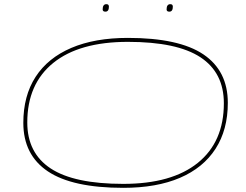

<svg xmlns="http://www.w3.org/2000/svg" viewBox="-20 -892 1182 922"><path d="M572 10Q328 10 210 -69Q92 -148 92 -302Q92 -432 151 -523Q210 -614 322.5 -662Q435 -710 594 -710Q839 -710 956.5 -631Q1074 -552 1074 -398Q1074 -269 1015 -177.5Q956 -86 844 -38Q732 10 572 10ZM572 -9Q805 -9 930 -110Q1055 -211 1055 -396Q1055 -543 942.5 -617Q830 -691 594 -691Q361 -691 236 -590Q111 -489 111 -304Q111 -157 223.5 -83Q336 -9 572 -9ZM793 -836Q780 -836 780 -847Q780 -872 798 -872Q810 -872 810 -860Q810 -836 793 -836ZM486 -836Q473 -836 473 -847Q473 -872 491 -872Q503 -872 503 -860Q503 -836 486 -836Z"/></svg>

Font: Georama Extra Expanded Thin
Style: Italic
Weight: 100
Width: 8
Italic angle: -9°
Designer: Jean-Baptiste Levee
Foundry: Production Type
Version: Version 1.000